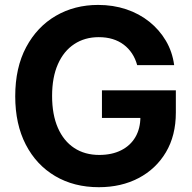

<svg xmlns="http://www.w3.org/2000/svg" viewBox="-20 -758 787 788"><path d="M385.7 10.3Q283.7 10.3 206.3 -35.4Q128.9 -81.1 85.7 -164.8Q42.5 -248.5 42.5 -362.8Q42.5 -480.5 87.4 -564.5Q132.3 -648.4 209.2 -693.1Q286.1 -737.8 382.8 -737.8Q444.3 -737.8 497.8 -720Q551.3 -702.1 592.8 -668.9Q634.3 -635.7 660.9 -590.6Q687.5 -545.4 694.8 -490.7H543Q535.6 -517.6 521.7 -538.6Q507.8 -559.6 487.8 -574.7Q467.8 -589.8 442.1 -597.7Q416.5 -605.5 385.3 -605.5Q328.1 -605.5 284.9 -577.1Q241.7 -548.8 217.8 -494.9Q193.8 -440.9 193.8 -364.3Q193.8 -287.6 217.5 -233.4Q241.2 -179.2 284.7 -150.6Q328.1 -122.1 387.2 -122.1Q439.5 -122.1 477.5 -141.4Q515.6 -160.6 535.9 -195.8Q556.2 -231 556.2 -278.3L588.4 -273.9H398.4V-387.2H701.7V-295.9Q701.7 -201.7 660.9 -133.1Q620.1 -64.5 548.8 -27.1Q477.5 10.3 385.7 10.3Z"/></svg>

Font: Inter 18pt
Style: Bold
Weight: 700
Designer: Rasmus Andersson
Foundry: rsms
Version: Version 4.001;git-66647c0bb